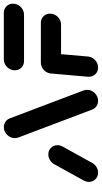

<svg xmlns="http://www.w3.org/2000/svg" viewBox="228 -788 559 1056"><g transform="rotate(-90 508.0 -259.5)"><path d="M87 0Q71.9 0 59.8 -7.4Q47.8 -14.8 41.5 -27.6Q35.2 -40.4 36.3 -55.6Q37.4 -68.5 44.4 -80.4L134.1 -242.6Q142.6 -256.7 156.7 -265.2Q170.7 -273.7 187 -273.7Q202.2 -273.7 214.3 -266.3Q226.3 -258.9 232.6 -246.1Q238.9 -233.3 237.8 -218.1Q236.3 -205.2 229.6 -193.3L139.6 -31.1Q131.5 -17 117.4 -8.5Q103.3 0 87 0ZM542.2 -55.6Q541.1 -40.7 532.4 -28Q523.7 -15.2 510.4 -7.6Q497 0 481.9 0Q465.9 0 453.1 -8.5Q440.4 -17 434.4 -31.1L280.4 -438.1Q275.9 -450.7 277 -463Q278.5 -477.8 287 -490.6Q295.6 -503.3 308.9 -510.9Q322.2 -518.5 337.4 -518.5Q353.3 -518.5 366.1 -510Q378.9 -501.5 384.8 -487.4L538.9 -80.4Q543.3 -67.8 542.2 -55.6Z M743.7 -263 725.6 -55.6Q724.4 -40.4 715.7 -27.6Q707 -14.8 693.7 -7.4Q680.4 0 665.2 0Q650 0 638 -7.4Q625.9 -14.8 619.6 -27.6Q613.3 -40.4 614.4 -55.6L632.6 -263ZM961.1 -259.3Q960 -244.1 951.3 -231.3Q942.6 -218.5 929.3 -211.1Q915.9 -203.7 900.7 -203.7H683Q667.8 -203.7 655.7 -211.1Q643.7 -218.5 637.4 -231.3Q631.1 -244.1 632.2 -259.3Q633.7 -274.4 642.2 -287.2Q650.7 -300 664.1 -307.4Q677.4 -314.8 692.6 -314.8H910.4Q925.6 -314.8 937.8 -307.4Q950 -300 956.3 -287.2Q962.6 -274.4 961.1 -259.3ZM650 -463Q651.5 -478.1 660 -490.9Q668.5 -503.7 681.9 -511.1Q695.2 -518.5 710.4 -518.5H965.2Q980.4 -518.5 992.6 -511.1Q1004.8 -503.7 1011.1 -490.9Q1017.4 -478.1 1015.9 -463Q1014.8 -447.8 1006.1 -435Q997.4 -422.2 984.1 -414.8Q970.7 -407.4 955.6 -407.4H700.7Q685.6 -407.4 673.5 -414.8Q661.5 -422.2 655.2 -435Q648.9 -447.8 650 -463Z"/></g></svg>

Font: 26F Galaxy Sans Oblique
Style: Regular
Weight: 400
Italic angle: -5°
Designer: C₂₉H₂₅N₃O₅
Version: Version 1.200;FEAKit 1.0